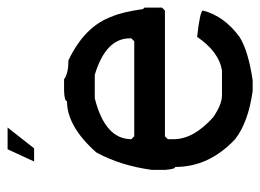

<svg xmlns="http://www.w3.org/2000/svg" viewBox="-111 -588 695 513"><g transform="rotate(-90 236.5 -331.5)"><path d="M250 -507.8H281.2Q296.9 -496.1 332 -496.1Q423.8 -452.1 449.2 -378.9Q460.9 -352.5 468.8 -296.9L472.7 -293V-246.1L464.8 -238.3H128.9L121.1 -230.5V-214.8Q121.1 -162.1 179.7 -109.4Q213.9 -85.9 238.3 -85.9H304.7Q354.5 -93.8 394.5 -152.3Q464.8 -144.5 464.8 -136.7Q450.2 -80.1 394.5 -39.1Q357.4 -15.6 278.3 -3.9H250Q166 -15.6 121.1 -50.8Q46.9 -120.1 46.9 -210.9Q41 -210.9 39.1 -238.3V-273.4Q50.8 -358.4 85.9 -421.9Q155.3 -500 222.7 -500Q222.7 -506.8 250 -507.8ZM121.1 -328.1 128.9 -320.3H382.8L390.6 -328.1V-332Q390.6 -396.5 293 -425.8H230.5Q121.1 -398.4 121.1 -328.1ZM152.3 -658.7 96.7 -587.9H61.5L94.2 -658.7Z"/></g></svg>

Font: LaylaRuqaa
Style: Regular
Weight: 400
Version: Version 2.0